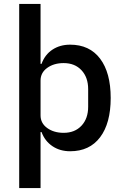

<svg xmlns="http://www.w3.org/2000/svg" viewBox="-20 -760 632 980"><path d="M78 -740H187V-434H192Q209 -481 247.5 -506.5Q286 -532 338 -532Q437 -532 491 -460.5Q545 -389 545 -260Q545 -131 491 -59.5Q437 12 338 12Q286 12 247.5 -14Q209 -40 192 -86H187V200H78ZM305 -82Q362 -82 396 -118.5Q430 -155 430 -215V-305Q430 -365 396 -401.5Q362 -438 305 -438Q255 -438 221 -413.5Q187 -389 187 -349V-171Q187 -131 221 -106.5Q255 -82 305 -82Z"/></svg>

Font: IBM Plex Sans Thai Medm
Style: Regular
Weight: 500
Designer: Mike Abbink, Paul van der Laan, Pieter van Rosmalen, Ben Mitchell, Mark Frömberg
Foundry: Bold Monday
Version: Version 1.2